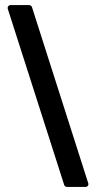

<svg xmlns="http://www.w3.org/2000/svg" viewBox="-20 -737 384 765"><path d="M247.1 7.8Q243.2 7.8 240 5.6Q236.8 3.4 235.8 0L11.2 -701.2Q9.3 -707 12.7 -711.9Q16.1 -716.8 22.9 -716.8H95.7Q99.6 -716.8 103 -714.4Q106.4 -711.9 107.4 -708.5L331.5 -7.3Q333.5 -1.5 330.1 3.2Q326.7 7.8 320.3 7.8Z"/></svg>

Font: Alte DIN 1451 Mittelschrift
Style: Bold
Weight: 700
Designer: Peter Wiegel
Foundry: Peter Wiegel
Version: Version 1.003